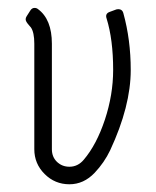

<svg xmlns="http://www.w3.org/2000/svg" viewBox="-20 -477 403 497"><path d="M114.3 -90.8Q114.3 -70.8 127.4 -58.1Q140.6 -45.4 159.7 -45.4Q181.6 -45.4 196.8 -63.5Q230 -102.5 251.5 -167.2Q272.9 -231.9 272.9 -295.9Q272.9 -374.5 255.9 -429.2Q251.5 -441.9 264.2 -446.3L281.2 -452.6Q295.9 -455.6 299.3 -442.9Q318.4 -374 318.4 -295.9Q318.4 -202.1 265.1 -87.9Q250 -56.2 225.1 -29.8Q196.8 0 159.7 0Q122.1 0 95.5 -26.6Q68.8 -53.2 68.8 -90.8V-363.8Q68.8 -393.1 60.1 -405.8Q58.6 -407.7 54.7 -412.1Q50.8 -416.5 48.6 -420.2Q46.4 -423.8 46.4 -427.2Q46.4 -430.7 48.8 -434.6L58.1 -449.2Q62.5 -456.5 69.3 -456.5Q74.7 -456.5 78.1 -453.6Q114.3 -427.2 114.3 -363.8Z"/></svg>

Font: GOSTRUS
Style: type A
Weight: 200
Designer: Юрий и Татьяна Кривогуз
Version: Version 01.0